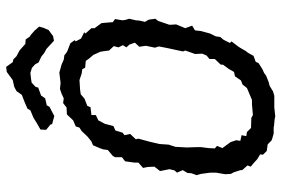

<svg xmlns="http://www.w3.org/2000/svg" viewBox="-162 -724 895 610"><g transform="rotate(-90 285.0 -418.5)"><path d="M221 9 211 7 190 5 186 4H166L149 -1L144 -3L132 -15L111 -18L99 -30L100 -39L85 -48L73 -59L61 -69L65 -79L50 -96V-101L43 -123L38 -132L37 -150L39 -162L42 -179V-197L41 -205L38 -227L34 -241L40 -257L41 -270L50 -285L42 -303L49 -311L53 -327L47 -357L61 -375L60 -396L57 -411L74 -426V-439L78 -468L91 -478V-500L95 -507L114 -523L116 -538L120 -549L129 -570L141 -575L156 -587L174 -606L185 -613L189 -625L208 -633L227 -653L249 -654L263 -665L278 -663L293 -670L308 -675L327 -673L360 -677L374 -673L385 -670L401 -663L415 -661L421 -656L427 -652L453 -642L463 -628L459 -625L468 -608L488 -598L484 -594L501 -575V-565L512 -550L517 -543L519 -522L520 -507L530 -500L526 -477L527 -468L531 -455L526 -434L525 -422L521 -405L528 -393L531 -372L524 -363L512 -328V-320L513 -306L506 -289L501 -277L509 -255L494 -246L492 -228L484 -198L475 -180L473 -166L464 -155L454 -135L459 -130L443 -109L439 -103L428 -84L423 -78L413 -60L394 -53L390 -44L371 -32L358 -26L350 -20L330 -12L318 -9L300 2L286 6H249ZM225 -62 259 -65H273L311 -81L322 -95L335 -100L348 -119L362 -122L371 -138L385 -157V-164L403 -183V-200L414 -209L420 -223L419 -246L423 -257L430 -277L427 -284L438 -335L443 -361L439 -373L445 -402L442 -423L455 -437L449 -454L440 -464L447 -475L440 -489L444 -504L430 -519L428 -535L426 -547L416 -569L404 -583L397 -593L375 -595L371 -604L357 -606L336 -613L305 -611L291 -609L277 -597L254 -588L250 -578L225 -575V-561L208 -553L197 -532L190 -505L176 -499L169 -476L161 -470L165 -452L148 -434L150 -426L140 -389L133 -359L131 -330L124 -308L122 -272L123 -241V-226L120 -203L119 -183L127 -176L120 -159L139 -133L145 -115L143 -102L161 -98L158 -83L171 -81L184 -68L216 -67ZM222 -693 196 -700 195 -705 178 -719 179 -737 200 -749 216 -759 240 -769 245 -778 263 -786 273 -790 289 -796 301 -813 314 -820 336 -825 362 -844 378 -846 393 -825 402 -823 412 -813 429 -804 433 -801 451 -785 465 -784 475 -770 478 -769 494 -755 499 -749 506 -741 502 -727 495 -711 476 -697 461 -694 446 -708 435 -718 422 -725 411 -734 392 -743 386 -754 375 -764 359 -769 341 -767 328 -765 315 -753 312 -744 287 -735 278 -722 256 -717 251 -708 237 -701Z"/></g></svg>

Font: Winky Rough Light
Style: Italic
Weight: 300
Italic angle: -8.97852°
Designer: Simon Atzbach
Foundry: typofactur
Version: Version 1.206; ttfautohint (v1.8.4.7-5d5b)